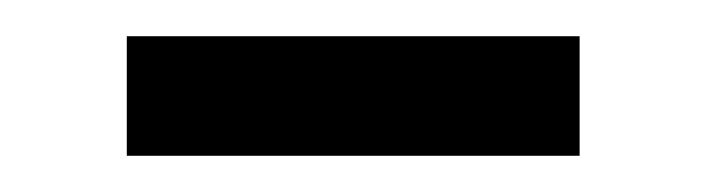

<svg xmlns="http://www.w3.org/2000/svg" viewBox="-20 -734 390 106"><path d="M50 -714H300V-648H50Z"/></svg>

Font: Khand Semibold
Style: Regular
Weight: 600
Designer: Devanagari: Sanchit Sawaria, Jyotish Sonowal; Latin: Satya Rajpurohit
Foundry: Indian Type Foundry
Version: Version 1.100;PS 1.0;hotconv 1.0.78;makeotf.lib2.5.61930; tt